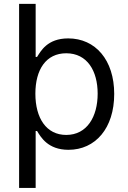

<svg xmlns="http://www.w3.org/2000/svg" viewBox="-20 -747 649 972"><path d="M76.7 -727.3V204.5H160.5V-83.8H167.6C186.1 -54 221.6 11.4 326.7 11.4C463.1 11.4 558.2 -98 558.2 -271.3C558.2 -443.2 463.1 -552.6 325.3 -552.6C218.8 -552.6 186.1 -487.2 167.6 -458.8H160.5V-727.3ZM474.4 -272.7C474.4 -156.2 420.5 -63.9 315.3 -63.9C214.5 -63.9 159.1 -149.1 159.1 -272.7C159.1 -394.9 213.1 -477.3 315.3 -477.3C421.9 -477.3 474.4 -387.8 474.4 -272.7Z"/></svg>

Font: Karasuma Gothic
Style: Regular
Weight: 400
Designer: Rasmus Andersson, Ryoko Nishizuka
Foundry: Genbu
Version: Version 1.00